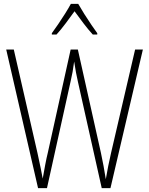

<svg xmlns="http://www.w3.org/2000/svg" viewBox="-20 -969 768 989"><path d="M716 -714 549 0H504L382 -545Q376 -572 371.5 -595Q367 -618 362 -652Q358 -621 354 -599Q350 -577 344 -551L222 0H176L12 -714H51L173 -181Q183 -136 189.5 -103.5Q196 -71 200 -49Q206 -84 213 -120.5Q220 -157 226 -181L344 -714H381L500 -181Q508 -143 513.5 -113.5Q519 -84 525 -46Q531 -82 537.5 -114Q544 -146 552 -181L676 -714ZM383 -949Q396 -926 414.5 -896.5Q433 -867 451.5 -840Q470 -813 481 -798V-791H458Q435 -816 410 -849Q385 -882 364 -911Q344 -883 318.5 -849Q293 -815 271 -791H247V-798Q261 -817 279.5 -844Q298 -871 315.5 -899Q333 -927 345 -949Z"/></svg>

Font: Noto Sans Lao Looped Condensed ExtraLight
Style: Regular
Weight: 200
Width: 3
Designer: Mark Frömberg, Ben Mitchell
Foundry: The Fontpad Ltd
Version: Version 1.002; ttfautohint (v1.8.4.7-5d5b)